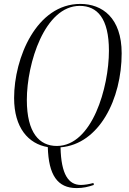

<svg xmlns="http://www.w3.org/2000/svg" viewBox="-20 -744 656 980"><path d="M371 216C405 216 429 210 459 200L457 190C435 196 412 200 393 200C330 200 292 147 289 8C487 -8 601 -239 601 -472C601 -653 502 -724 390 -724C166 -724 52 -448 52 -244C52 -91 125 -10 224 7C228 149 273 216 371 216ZM270 1C181 1 117 -66 117 -234C117 -421 208 -714 387 -714C476 -714 536 -651 536 -485C536 -299 451 1 270 1Z"/></svg>

Font: Noto Serif Display Condensed Light
Style: Italic
Weight: 300
Width: 3
Italic angle: -12°
Designer: Monotype Design Team
Foundry: Monotype Imaging Inc.
Version: Version 2.009